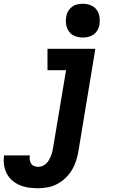

<svg xmlns="http://www.w3.org/2000/svg" viewBox="-95 -790 615 1023"><path d="M108 213Q83 213 58 209.5Q33 206 10.5 196.5Q-12 187 -30 171.5Q-48 156 -59 134.5Q-70 113 -73.5 88Q-77 63 -73 38H64Q62 49 63.5 60.5Q65 72 70.5 81Q76 90 86.5 94.5Q97 99 108 99Q120 99 131 94.5Q142 90 151 81.5Q160 73 166 62.5Q172 52 176.5 41Q181 30 183.5 18.5Q186 7 188 -4L257 -416H158V-530H413L323 15Q319 40 311 65.5Q303 91 289 114.5Q275 138 255 157.5Q235 177 210.5 190Q186 203 160 208Q134 213 108 213ZM346 -590Q325 -590 305 -597.5Q285 -605 273 -621.5Q261 -638 257.5 -659Q254 -680 258 -702Q260 -717 268 -730.5Q276 -744 288.5 -753.5Q301 -763 316.5 -766.5Q332 -770 346 -770Q368 -770 387.5 -762.5Q407 -755 419.5 -738.5Q432 -722 435 -701Q438 -680 435 -658Q432 -643 424.5 -629.5Q417 -616 404 -606.5Q391 -597 376 -593.5Q361 -590 346 -590Z"/></svg>

Font: Iosevka Curly Slab HvObl
Style: Regular
Weight: 900
Italic angle: -9°
Monospace: yes
Designer: Belleve Invis
Foundry: Belleve Invis
Version: Version 11.1.0; ttfautohint (v1.8.3)